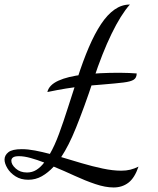

<svg xmlns="http://www.w3.org/2000/svg" viewBox="-91 -740 695 847"><path d="M410 87Q374 87 329.5 72Q285 57 238.5 35.5Q192 14 146 -5Q121 22 93.5 37.5Q66 53 34 53Q1 53 -22.5 38Q-46 23 -58.5 2Q-71 -19 -71 -36Q-71 -55 -54 -68.5Q-37 -82 5 -82Q32 -82 63.5 -76Q95 -70 129 -61Q150 -97 169.5 -150Q189 -203 209 -266Q229 -329 250 -393Q275 -471 301 -531.5Q327 -592 355 -634Q383 -676 414.5 -698Q446 -720 482 -720Q442 -675 401 -590.5Q360 -506 322 -391Q300 -324 280.5 -271Q261 -218 244.5 -177Q228 -136 212 -104.5Q196 -73 179 -47Q222 -34 269.5 -20Q317 -6 362 3.5Q407 13 444 13Q466 13 484 8.5Q502 4 520 -5Q503 45 475.5 66Q448 87 410 87ZM28 21Q51 21 69.5 9.5Q88 -2 104 -23Q73 -35 44 -43Q15 -51 -7 -51Q-26 -51 -33.5 -45.5Q-41 -40 -41 -31Q-41 -14 -21.5 3.5Q-2 21 28 21ZM118 -334Q125 -365 166.5 -384Q208 -403 277.5 -411Q347 -419 436 -419Q456 -419 478.5 -418Q501 -417 512 -416Q512 -397 499 -388.5Q486 -380 453.5 -376Q421 -372 360 -367Q308 -363 271.5 -359Q235 -355 200.5 -349.5Q166 -344 118 -334Z"/></svg>

Font: Dancing Script Medium
Style: Regular
Weight: 500
Designer: Pablo Impallari
Foundry: Pablo Impallari
Version: Version 2.000